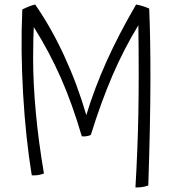

<svg xmlns="http://www.w3.org/2000/svg" viewBox="-20 -774 764 852"><path d="M638 49Q625 54 610.5 56Q596 58 581 58Q591 -111 594 -271.5Q597 -432 594 -662Q530 -557 479.5 -440Q429 -323 383 -175Q374 -171 363.5 -169.5Q353 -168 343 -169Q301 -313 250 -428.5Q199 -544 130 -654Q129 -637 128 -603Q127 -569 127 -517Q127 -404 139 -274.5Q151 -145 175 -4Q162 1 148 3Q134 5 121 4Q94 -160 82.5 -357.5Q71 -555 79 -732Q95 -740 109 -745.5Q123 -751 136 -754Q207 -652 265.5 -525Q324 -398 363 -263Q399 -382 453 -502Q507 -622 584 -754Q600 -751 614.5 -746.5Q629 -742 642 -736Q648 -603 647.5 -410Q647 -217 638 49Z"/></svg>

Font: Atma Light
Style: Regular
Weight: 300
Designer: Gregori Vincens, Jeremie Hornus, Riccardo Olocco, Yoann Minet.
Foundry: black foundry
Version: Version 1.102;PS 1.100;hotconv 1.0.86;makeotf.lib2.5.63406